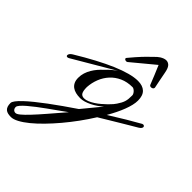

<svg xmlns="http://www.w3.org/2000/svg" viewBox="-383 -835 1467 1467"><g transform="rotate(45 350.5 -101.0)"><path d="M751 -200.7Q754.4 -202.6 759.3 -202.6Q765.1 -202.6 769.8 -199Q774.4 -195.3 774.4 -189Q774.4 -182.6 769 -175.3Q763.7 -168 751 -160.2Q727.1 -146 696 -127.7Q665 -109.4 629.2 -87.9Q593.3 -66.4 553.2 -42.2Q513.2 -18.1 471.2 7.3Q435.5 64.5 394.3 121.1Q353 177.7 309.6 229.2Q266.1 280.8 222.7 325.2Q179.2 369.6 139.2 402.3Q99.1 435.1 64.2 453.6Q29.3 472.2 3.9 472.2Q-14.6 472.2 -29.3 468.8Q-43.9 465.3 -54 456.8Q-64 448.2 -69.1 434.1Q-74.2 419.9 -74.2 398.4Q-74.2 386.2 -59.1 366.2Q-43.9 346.2 -16.6 320.6Q10.7 294.9 48.3 264.4Q85.9 233.9 130.6 200.7Q175.3 167.5 225.6 132.1Q275.9 96.7 328.1 61.5Q382.8 -5.9 451.2 -87.9Q432.6 -70.8 410.6 -55.7Q388.7 -40.5 365.5 -29.1Q342.3 -17.6 319.3 -10.7Q296.4 -3.9 276.4 -3.9Q250 -3.9 227.8 -9.3Q205.6 -14.6 189.5 -26.6Q173.3 -38.6 164.3 -57.6Q155.3 -76.7 155.3 -104Q155.3 -131.8 163.3 -157.5Q171.4 -183.1 185.1 -206.1Q198.7 -229 215.8 -249Q232.9 -269 251.5 -285.6Q269.5 -305.2 289.8 -323Q310.1 -340.8 333.5 -356.4L0 -160.2Q-8.3 -155.8 -13.7 -155.8Q-25.9 -155.8 -25.9 -168Q-25.9 -174.8 -19.8 -183.6Q-13.7 -192.4 0 -200.7Q83.5 -251.5 157 -290.5Q230.5 -329.6 292.7 -356.2Q355 -382.8 406 -396.5Q457 -410.2 495.6 -410.2Q547.4 -410.2 574.7 -384Q602.1 -357.9 602.1 -303.2Q602.1 -279.8 595.5 -252Q588.9 -224.1 576.9 -192.6Q564.9 -161.1 548.1 -127Q531.2 -92.8 510.7 -57.1Q581.1 -101.6 642.3 -137.9Q703.6 -174.3 751 -200.7ZM252.4 -100.1Q252.4 -58.6 262.9 -41.3Q273.4 -23.9 298.3 -23.9Q316.4 -23.9 337.4 -32.7Q358.4 -41.5 379.9 -55.4Q401.4 -69.3 421.6 -86.7Q441.9 -104 459 -120.6Q476.1 -137.2 488 -151.4Q500 -165.5 504.9 -173.8Q516.6 -191.4 523.9 -205.1Q531.2 -218.8 535.6 -232.7Q540 -246.6 541.5 -262.5Q543 -278.3 543 -300.3Q543 -307.6 538.6 -315.9Q534.2 -324.2 527.6 -331.1Q521 -337.9 513.4 -342.3Q505.9 -346.7 500 -346.7Q442.4 -346.7 397.7 -326.4Q353 -306.2 321.8 -272Q290.5 -237.8 272.9 -193.4Q255.4 -148.9 252.4 -100.1ZM6.8 425.8Q19.5 425.8 42 407.2Q64.5 388.7 99.1 352.1Q133.8 315.4 181.2 260.5Q228.5 205.6 291 132.8Q259.3 155.8 223.4 181.2Q187.5 206.5 152.6 231.7Q117.7 256.8 85.7 281.2Q53.7 305.7 29.1 326.9Q4.4 348.1 -10 365Q-24.4 381.8 -24.4 392.6Q-24.4 397 -22.9 402.8Q-21.5 408.7 -17.8 413.8Q-14.2 418.9 -8.1 422.4Q-2 425.8 6.8 425.8ZM591.8 -621.1Q594.2 -611.8 596.7 -599.6Q599.1 -587.4 602.5 -569.6Q606 -551.8 610.8 -526.9Q615.7 -502 623 -467.3Q623 -466.3 623.3 -465.8Q623.5 -465.3 623.5 -464.4Q623.5 -455.1 616.2 -450.2Q608.9 -445.3 600.1 -445.3Q594.2 -445.3 589.6 -447.8Q585 -450.2 583 -455.6Q568.8 -493.7 552.5 -531.5Q536.1 -569.3 520.5 -607.4Q474.6 -569.3 429.7 -532.2Q384.8 -495.1 337.4 -455.6Q332 -451.7 325.7 -451.7Q318.8 -451.7 312.5 -455.3Q306.2 -459 306.2 -464.8Q306.2 -468.3 310.5 -473.6Q335 -502.9 353.3 -523.9Q371.6 -544.9 385.3 -559.3Q398.9 -573.7 408.7 -583.5Q418.5 -593.3 425.8 -600.3Q433.1 -607.4 439.2 -613Q445.3 -618.7 451.7 -625.5Q459 -633.8 468.8 -642.3Q478.5 -650.9 490 -658Q501.5 -665 513.7 -669.7Q525.9 -674.3 537.6 -674.3Q554.7 -674.3 569.1 -662.6Q583.5 -650.9 591.8 -621.1Z"/></g></svg>

Font: Meddon
Style: Regular
Weight: 400
Designer: Vernon Adams
Foundry: Vernon Adams
Version: Version 1.000